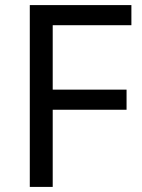

<svg xmlns="http://www.w3.org/2000/svg" viewBox="-20 -734 559 754"><path d="M187 0H97V-714H496V-635H187V-382H477V-303H187Z"/></svg>

Font: lguzrati85
Style: Book
Weight: 400
Designer: Jelle Bosma - Monotype Design Team, Universal Thirst
Foundry: Monotype Imaging Inc.
Version: Version 2.106